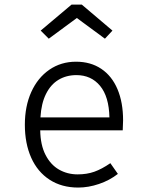

<svg xmlns="http://www.w3.org/2000/svg" viewBox="-20 -822 655 852"><path d="M158.5 -243.6Q159.5 -178.5 182.1 -134.6Q204.6 -90.8 241.8 -69.5Q279 -48.2 324.6 -48.2Q365.6 -48.2 398.7 -60Q431.8 -71.8 469.7 -97.9L503.1 -50.3Q466.2 -21.5 419.2 -5.6Q372.3 10.3 327.2 10.3Q253.8 10.3 200.3 -24.4Q146.7 -59 118.5 -122.1Q90.3 -185.1 90.3 -268.7Q90.3 -350.3 118.7 -413.6Q147.2 -476.9 199 -512.6Q250.8 -548.2 317.4 -548.2Q382.1 -548.2 429.2 -516.7Q476.4 -485.1 501.3 -426.4Q526.2 -367.7 526.2 -287.7Q526.2 -275.9 524.6 -243.6ZM159.5 -301H465.6Q463.6 -393.3 424.1 -441Q384.6 -488.7 319 -488.7Q274.4 -488.7 239.7 -467.9Q205.1 -447.2 184.1 -405.1Q163.1 -363.1 159.5 -301ZM321 -742.1 196.4 -650.3 160.5 -686.2 297.4 -801.5H343.1L479 -686.2L445.6 -650.3Z"/></svg>

Font: Fira Code Fixed Light
Style: Regular
Weight: 300
Monospace: yes
Designer: Carrois Corporate, Edenspiekermann AG, Nikita Prokopov
Foundry: Carrois Corporate, Edenspiekermann AG, Nikita Prokopov
Version: Version 5.002